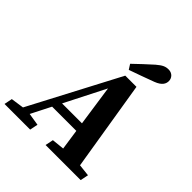

<svg xmlns="http://www.w3.org/2000/svg" viewBox="-279 -1037 1197 1197"><g transform="rotate(45 319.5 -438.0)"><path d="M-49.1 0H177L187.9 -53.6L94.6 -68.6H65.9L-38.3 -53.6L-49.1 0ZM12.9 0H72.1L346.1 -539.3L352.1 -550.6H334.9L414.9 0H564.4L457.2 -657.1H358.4L12.9 0ZM159.8 -197.9H455.1L449.2 -256.1H183.1L159.8 -197.9ZM312.9 0H622.3L633.2 -53.6L498.4 -68.6H469.7L323.8 -53.6L312.9 0ZM327.5 -730.7 348.4 -698C403.4 -717.1 458.7 -737.4 513.7 -757.9C564.6 -777.1 574.9 -803.1 574.9 -825.8C574.9 -851.1 555.7 -875.6 522.8 -875.6C495.7 -875.6 477.8 -867.7 443.4 -838.6C403.9 -803.7 365.5 -767 327.5 -730.7Z"/></g></svg>

Font: Source Serif 4 Variable
Style: Italic
Weight: 400
Italic angle: -12°
Designer: Frank Grießhammer
Foundry: Adobe Systems Incorporated
Version: Version 4.004;hotconv 1.0.116;makeotfexe 2.5.65601